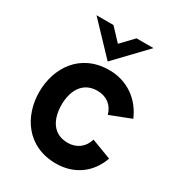

<svg xmlns="http://www.w3.org/2000/svg" viewBox="-170 -791 824 902"><g transform="rotate(30 242.5 -339.5)"><path d="M242 -527 397 -689H305L242 -623L180 -689H88ZM271 10C368 10 444 -44 476 -135L368 -176C355 -130 318 -102 270 -102C187 -102 156 -169 156 -243C156 -316 188 -384 270 -384C319 -384 355 -357 368 -310L481 -354C444 -441 367 -496 270 -496C111 -496 35 -371 35 -243C35 -114 112 10 271 10Z"/></g></svg>

Font: FREAK Grotesk
Style: Bold
Weight: 700
Designer: La Scuola Open Source
Foundry: La Scuola Open Source
Version: Version 1.000;PS 1.0;hotconv 1.0.72;makeotf.lib2.5.5900